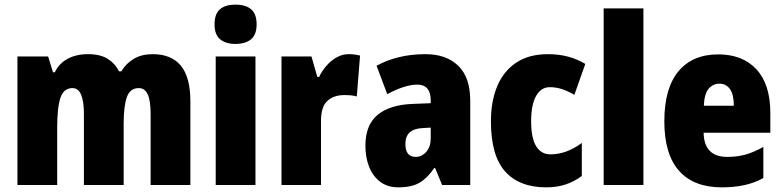

<svg xmlns="http://www.w3.org/2000/svg" viewBox="-20 -796 3366 826"><path d="M637 -563Q717 -563 758 -513.5Q799 -464 799 -360V0H628V-305Q628 -363 615.5 -390Q603 -417 577 -417Q540 -417 526 -379Q512 -341 512 -262V0H341V-305Q341 -417 292 -417Q254 -417 240 -375.5Q226 -334 226 -246V0H55V-553H187L208 -485H216Q233 -522 270 -542.5Q307 -563 359 -563Q412 -563 444 -542.5Q476 -522 492 -489H502Q523 -524 556.5 -543.5Q590 -563 637 -563Z M993 -776Q1037 -776 1060.5 -756Q1084 -736 1084 -691Q1084 -647 1060 -627Q1036 -607 993 -607Q951 -607 927 -627Q903 -647 903 -691Q903 -736 926 -756Q949 -776 993 -776ZM1079 -553V0H908V-553Z M1480 -563Q1504 -563 1529 -557L1515 -381Q1505 -384 1492.5 -385.5Q1480 -387 1461 -387Q1416 -387 1388.5 -362Q1361 -337 1361 -276V0H1191V-553H1320L1345 -465H1353Q1364 -489 1383 -511.5Q1402 -534 1427 -548.5Q1452 -563 1480 -563Z M1811 -563Q1900 -563 1951.5 -513Q2003 -463 2003 -363V0H1882L1852 -73H1848Q1819 -30 1785 -10Q1751 10 1694 10Q1647 10 1615.5 -14Q1584 -38 1568 -78.5Q1552 -119 1552 -169Q1552 -258 1604 -301.5Q1656 -345 1755 -349L1833 -352V-364Q1833 -432 1775 -432Q1723 -432 1646 -391L1600 -513Q1643 -537 1696 -550Q1749 -563 1811 -563ZM1799 -245Q1724 -242 1724 -177Q1724 -121 1768 -121Q1795 -121 1814 -143Q1833 -165 1833 -200V-247Z M2330 10Q2214 10 2153 -58.5Q2092 -127 2092 -274Q2092 -361 2119.5 -426Q2147 -491 2201.5 -527Q2256 -563 2337 -563Q2384 -563 2423.5 -552.5Q2463 -542 2498 -521L2451 -388Q2424 -404 2398 -412.5Q2372 -421 2345 -421Q2308 -421 2286.5 -383.5Q2265 -346 2265 -274Q2265 -202 2286.5 -167Q2308 -132 2348 -132Q2417 -132 2483 -181V-39Q2451 -15 2413.5 -2.5Q2376 10 2330 10Z M2748 0H2577V-760H2748Z M3070 -562Q3175 -562 3234.5 -497.5Q3294 -433 3294 -310V-225H3007Q3009 -121 3109 -121Q3152 -121 3187.5 -131Q3223 -141 3264 -164V-30Q3193 10 3086 10Q2964 10 2901 -61.5Q2838 -133 2838 -274Q2838 -416 2898.5 -489Q2959 -562 3070 -562ZM3075 -436Q3047 -436 3028.5 -414Q3010 -392 3008 -341H3137Q3137 -389 3120.5 -412.5Q3104 -436 3075 -436Z"/></svg>

Font: Noto Sans Thai Cond Blk
Style: Regular
Weight: 900
Width: 3
Designer: Monotype Design Team
Foundry: Monotype Imaging Inc.
Version: Version 2.002; ttfautohint (v1.8.4.7-5d5b)